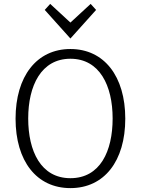

<svg xmlns="http://www.w3.org/2000/svg" viewBox="-20 -955 724 987"><path d="M342 12C516 12 624 -127 624 -345C624 -562 516 -703 342 -703C168 -703 60 -562 60 -345C60 -127 168 12 342 12ZM342 -653C492 -653 559 -515 559 -346C559 -178 495 -39 342 -39C190 -39 125 -178 125 -346C125 -515 192 -653 342 -653ZM342 -757 474 -904 446 -935 342 -839 238 -935 210 -904Z"/></svg>

Font: Repo Light
Style: Regular
Weight: 300
Designer: Stefan Peev
Foundry: Context Ltd
Version: Version 001.502